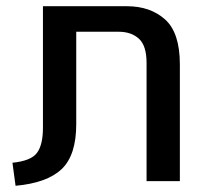

<svg xmlns="http://www.w3.org/2000/svg" viewBox="-20 -582 658 617"><path d="M30 15 20 -59Q80 -65 99 -91Q118 -117 118 -171V-562H388Q463 -562 510.5 -519.5Q558 -477 558 -375V0H451V-380Q451 -435 426.5 -457.5Q402 -480 361 -480H225V-183Q225 -83 178 -38.5Q131 6 30 15Z"/></svg>

Font: Assistant SemiBold
Style: Regular
Weight: 600
Designer: Hebrew By Ben Nathan, Latin by Paul Hunt
Version: Version 3.000